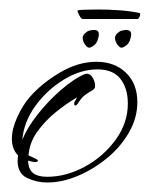

<svg xmlns="http://www.w3.org/2000/svg" viewBox="-20 -392 315 404"><path d="M79 -8Q57 -8 37 -17.5Q17 -27 17 -54Q17 -57 17.5 -60Q18 -63 18 -65Q5 -78 5 -100Q5 -121 16.5 -146Q28 -171 42 -187Q67 -216 105.5 -239Q144 -262 183 -262Q221 -262 245 -239Q269 -216 269 -177Q269 -144 251.5 -113.5Q234 -83 205.5 -59.5Q177 -36 144 -22Q111 -8 79 -8ZM79 -20Q119 -20 158 -41Q197 -62 223 -97.5Q249 -133 249 -174Q249 -206 233.5 -226Q218 -246 185 -246Q149 -246 113.5 -224Q78 -202 54 -168.5Q30 -135 27 -98Q37 -123 59 -151Q81 -179 108 -202.5Q135 -226 158 -236Q160 -236 160.5 -236.5Q161 -237 162 -237Q170 -237 175 -228.5Q180 -220 180 -213V-209Q180 -207 176 -203Q164 -196 157.5 -191Q151 -186 143 -173Q140 -170 139 -170Q136 -170 136 -174Q136 -177 138.5 -180.5Q141 -184 142 -187Q121 -175 98 -156.5Q75 -138 58.5 -115Q42 -92 40 -65Q42 -64 51 -60Q60 -56 60 -54Q60 -53 58 -52Q56 -51 55 -51Q51 -51 47 -52Q43 -53 39 -54Q40 -35 50 -27.5Q60 -20 79 -20ZM170 -292Q165 -290 159.5 -297.5Q154 -305 154 -312Q154 -318 159.5 -322.5Q165 -327 166 -327Q169 -328 172 -328.5Q175 -329 178 -329Q188 -329 188 -320Q188 -315 187 -313Q186 -307 182.5 -301.5Q179 -296 170 -292ZM238 -292Q233 -290 227.5 -297.5Q222 -305 222 -312Q222 -318 227.5 -322.5Q233 -327 234 -327Q242 -329 245 -329Q256 -329 256 -320Q256 -316 255 -313Q254 -307 250.5 -301.5Q247 -296 238 -292ZM154 -352Q151 -352 147 -359.5Q143 -367 143 -370Q149 -372 187 -372Q207 -372 229.5 -370.5Q252 -369 272 -365Q275 -365 275 -362Q275 -359 273 -355.5Q271 -352 270 -352Z"/></svg>

Font: Sassy Frass
Style: Regular
Weight: 400
Designer: Robert E. Leuschke
Foundry: Robert E. Leuschke
Version: Version 1.010; ttfautohint (v1.8.3)